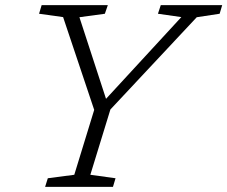

<svg xmlns="http://www.w3.org/2000/svg" viewBox="-20 -727 884 747"><path d="M685.5 -660.5 594.5 -673.5 605.5 -707H844.5L834.5 -673.5L745.5 -660L409.5 -301L331.5 -47L429.5 -33.5L419.5 0H155.5L166 -33.5L269 -47L346.5 -299.5L225.5 -660.5L132 -673.5L142 -707H399.5L388 -673.5L289 -660L392.5 -342.5Z"/></svg>

Font: Newsreader 6pt Light
Style: Italic
Weight: 300
Italic angle: -17°
Designer: Hugues Gentile
Foundry: Production Type
Version: Version 1.003; ttfautohint (v1.8.3)